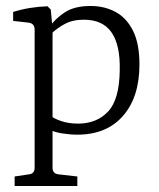

<svg xmlns="http://www.w3.org/2000/svg" viewBox="-20 -443 531 643"><path d="M29 180V148L76 141Q96 139 96 119V-343Q96 -364 77 -367L24 -373V-403Q53 -412 81.5 -416.5Q110 -421 139 -422L150 -411L156 -348V119Q156 139 177 141L239 148V180ZM239 8Q215 8 186.5 3.5Q158 -1 139 -13L149 -56Q160 -46 185 -37.5Q210 -29 241 -29Q304 -29 342 -69.5Q380 -110 381 -208Q383 -292 353.5 -334.5Q324 -377 261 -377Q223 -377 196.5 -362.5Q170 -348 153 -331L143 -349Q163 -379 196 -401Q229 -423 283 -423Q330 -423 367 -403Q404 -383 425.5 -340Q447 -297 447 -227Q447 -118 392 -55Q337 8 239 8Z"/></svg>

Font: Yrsa Light
Style: Regular
Weight: 300
Designer: Anna Giedrys (Yrsa+Rasa design), David Brezina (Yrsa art-direction, Rasa art-direction, design)
Foundry: Rosetta Type Foundry
Version: Version 2.004